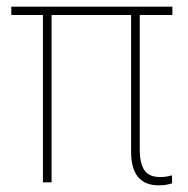

<svg xmlns="http://www.w3.org/2000/svg" viewBox="-20 -548 564 577"><path d="M457 9Q374 9 374 -92V-503H135V0H109V-503H14V-528H498V-503H400V-99Q400 -57 414 -36.5Q428 -16 461 -16Q473 -16 481.5 -17.5Q490 -19 497 -21V3Q491 5 481 7Q471 9 457 9Z"/></svg>

Font: Noto Sans SemiCondensed Thin
Style: Regular
Weight: 100
Width: 4
Designer: Monotype Design Team
Foundry: Monotype Imaging Inc.
Version: Version 2.013; ttfautohint (v1.8.4.7-5d5b)